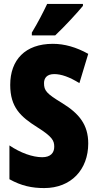

<svg xmlns="http://www.w3.org/2000/svg" viewBox="-20 -947 494 977"><path d="M402 -917V-927H220C199 -883 174 -834 142 -781V-767H261C311 -814 374 -883 402 -917ZM429 -217C429 -312 383 -369 297 -422C216 -471 204 -486 204 -524C204 -550 219 -570 256 -570C292 -570 334 -555 384 -524L429 -673C368 -707 308 -724 249 -724C108 -724 32 -642 32 -515C32 -401 85 -353 169 -300C247 -251 256 -231 256 -200C256 -169 237 -147 195 -147C146 -147 84 -169 28 -207V-35C89 -1 143 10 205 10C342 10 429 -84 429 -217Z"/></svg>

Font: Noto Sans Arabic ExtCond Blk
Style: Regular
Weight: 900
Width: 2
Designer: Monotype Design Team, Nadine Chahine, Nizar Qandah and Khaled Hosny
Foundry: Monotype Imaging Inc.
Version: Version 2.012